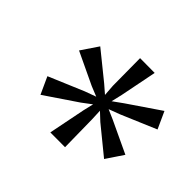

<svg xmlns="http://www.w3.org/2000/svg" viewBox="-121 -992 851 851"><g transform="rotate(45 305.0 -566.0)"><path d="M89.9 -475.8 254.1 -545.2 307.2 -564.6 259.8 -583.8 108.4 -655.6 162 -734.9 290.8 -630.7 329.1 -597.5 325.2 -650.8 323.8 -822.8 415.9 -822.2 381.6 -649.6 369.6 -598.5 414.8 -631 565.7 -733.8 602.1 -653.9 436.9 -583.8 385.1 -564.3 430.5 -544.5 580.7 -473.8 527.1 -393.8 399.5 -497.9 362.8 -532.3 365.1 -479.7 367.7 -308.5 275.3 -308.8 309.6 -480.9 321.4 -530.8 277.2 -497.6 126.5 -395.7Z"/></g></svg>

Font: Merriweather Light
Style: Italic
Weight: 300
Italic angle: -7.8°
Designer: Eben Sorkin
Foundry: Eben Sorkin
Version: Version 2.101